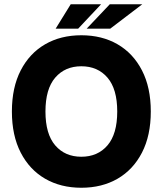

<svg xmlns="http://www.w3.org/2000/svg" viewBox="-20 -870 766 904"><path d="M363 14Q266 14 192.5 -28.5Q119 -71 77.5 -151.5Q36 -232 36 -345Q36 -458 77.5 -538.5Q119 -619 192.5 -661.5Q266 -704 363 -704Q460 -704 533.5 -661.5Q607 -619 648.5 -538.5Q690 -458 690 -345Q690 -232 648.5 -151.5Q607 -71 533.5 -28.5Q460 14 363 14ZM363 -132Q440 -132 486 -185.5Q532 -239 532 -345Q532 -451 486 -504.5Q440 -558 363 -558Q286 -558 240 -504.5Q194 -451 194 -345Q194 -239 240 -185.5Q286 -132 363 -132ZM388 -735 497 -850H650L499 -735ZM242 -735 313 -850H456L348 -735Z"/></svg>

Font: Radio Canada Big
Style: Bold
Weight: 700
Designer: Étienne Aubert Bonn
Foundry: Coppers and Brasses
Version: Version 1.001